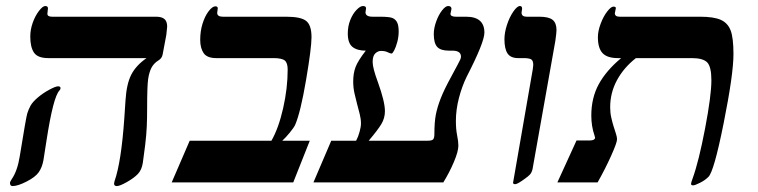

<svg xmlns="http://www.w3.org/2000/svg" viewBox="-20 -609 2529 641"><path d="M141.1 -415Q106 -415 93.5 -433.3Q81.1 -451.7 81.1 -486.8Q81.1 -509.8 89.1 -532.7Q97.2 -555.7 109.9 -572.3Q122.6 -588.9 130.9 -588.9Q140.1 -588.9 140.1 -581.1L138.2 -563Q138.2 -553.2 153.8 -553.2H501Q520 -553.2 529.1 -545.4Q538.1 -537.6 538.1 -520L535.2 -492.2L522.9 -426.8Q520.5 -414.1 508.8 -407.2Q493.7 -397.9 485.8 -383.1Q478 -368.2 474.6 -345.2Q471.2 -322.3 471.2 -246.1Q471.2 -214.4 470 -186.8Q468.8 -159.2 464.6 -124.3Q460.4 -89.4 456.8 -65.4Q453.1 -41.5 440.2 -28.1Q427.2 -14.6 403.6 -1.2Q379.9 12.2 370.1 12.2Q360.8 12.2 360.8 3.9L362.3 -3.9Q384.8 -67.9 395 -213.9L398.9 -272.5Q402.3 -328.6 418.2 -359.6Q434.1 -390.6 469.2 -415ZM182.1 -314.9Q182.1 -310.5 178.2 -306.6Q157.7 -284.7 135.7 -142.6L125 -74.2Q120.6 -49.8 109.1 -33.7Q97.7 -17.6 68.4 -2.7Q39.1 12.2 22 12.2Q13.2 12.2 13.2 1Q14.2 -3.4 19 -10.7Q38.1 -38.1 45.9 -86.9Q66.9 -216.8 71 -230.2Q75.2 -243.7 81.8 -255.9Q88.4 -268.1 105.7 -283Q123 -297.9 144.3 -309.3Q165.5 -320.8 173.8 -320.8Q182.1 -320.8 182.1 -314.9Z M959 0H553.2L613.3 -139.2H886.2Q910.2 -181.2 925.3 -247.8Q940.4 -314.5 940.4 -377Q940.4 -398.9 930.7 -407Q920.9 -415 893.1 -415H702.1Q671.4 -415 659.9 -431.6Q648.4 -448.2 648.4 -476.1Q648.4 -504.9 656.2 -530Q664.1 -555.2 676.5 -571.5Q689 -587.9 699.2 -587.9Q707 -587.9 707 -581.1L705.1 -565.9Q705.1 -553.2 724.1 -553.2H936Q984.4 -553.2 1002.2 -539.1Q1020 -524.9 1020 -484.9Q1020 -448.7 1001.7 -341.3Q983.4 -233.9 965.3 -191.9Q960.9 -182.6 947.5 -166.3Q934.1 -149.9 922.4 -139.2H1014.2Z M1407.2 -139.2Q1422.4 -139.2 1426.3 -144Q1430.2 -148.9 1430.2 -161.1Q1430.2 -202.1 1435.3 -227.5Q1440.4 -252.9 1451.9 -282Q1463.4 -311 1485.4 -351.1Q1514.2 -404.3 1516.6 -410.2Q1519 -416 1519 -419.9Q1519 -439.9 1490.2 -439.9H1479Q1450.7 -439.9 1439.5 -452.6Q1428.2 -465.3 1428.2 -495.1Q1428.2 -515.1 1436.3 -537.4Q1444.3 -559.6 1455.8 -574.2Q1467.3 -588.9 1476.1 -588.9Q1487.3 -588.9 1487.3 -579.1L1483.9 -563Q1483.9 -553.2 1502 -553.2H1536.1Q1597.2 -553.2 1597.2 -500Q1597.2 -467.8 1538.1 -353Q1522.5 -321.3 1512.2 -282Q1502 -242.7 1502 -205.1Q1502 -177.7 1506.1 -157.2Q1510.3 -136.7 1510.3 -123Q1510.3 -103.5 1495.4 -68.4Q1480.5 -33.2 1460 0H1026.4L1085.9 -139.2H1168.9Q1175.8 -151.9 1180.4 -168.7Q1185.1 -185.5 1185.1 -196.8Q1185.1 -211.9 1180.9 -228.3Q1176.8 -244.6 1172.1 -262Q1167.5 -279.3 1163.3 -298.1Q1159.2 -316.9 1159.2 -336.9Q1159.2 -364.3 1167 -385Q1174.8 -405.8 1201.2 -439.9Q1171.9 -439.9 1156.5 -452.6Q1141.1 -465.3 1141.1 -497.1Q1141.1 -521.5 1149.4 -542.2Q1157.7 -563 1170.2 -575.9Q1182.6 -588.9 1191.9 -588.9Q1202.1 -588.9 1202.1 -581.1L1200.2 -567.9Q1200.2 -553.2 1224.1 -553.2H1248Q1280.8 -553.2 1291 -548.6Q1301.3 -543.9 1306.2 -533.4Q1311 -522.9 1311 -503.9Q1311 -486.3 1306.4 -469Q1301.8 -451.7 1296.1 -440.9Q1290.5 -430.2 1287.1 -430.2Q1283.2 -430.2 1274.4 -434.6Q1265.6 -439 1252 -439Q1241.7 -439 1232.9 -430.7Q1224.1 -422.4 1224.1 -401.9Q1224.1 -381.8 1241.7 -334.5Q1265.1 -269.5 1265.1 -237.8Q1265.1 -214.8 1253.2 -194.8Q1241.2 -174.8 1210.9 -139.2Z M1710 -415Q1684.6 -415 1674.3 -430.7Q1664.1 -446.3 1664.1 -478Q1664.1 -500 1672.4 -525.6Q1680.7 -551.3 1693.6 -570.1Q1706.5 -588.9 1715.8 -588.9Q1723.1 -588.9 1723.1 -580.1L1721.2 -566.9Q1721.2 -553.2 1738.3 -553.2H1780.3Q1812 -553.2 1825 -542.7Q1837.9 -532.2 1837.9 -508.8Q1837.9 -499.5 1834 -472.2L1757.8 -43.9Q1754.9 -32.2 1749 -26.1Q1743.2 -20 1734.9 -14.2Q1708 5.9 1700.2 5.9Q1692.9 5.9 1692.9 1L1758.8 -378.4L1760.3 -392.1Q1760.3 -407.7 1752.4 -411.4Q1744.6 -415 1728 -415Z M2017.1 -251Q2017.1 -232.4 2020.8 -216.3Q2024.4 -200.2 2028.6 -186.8Q2032.7 -173.3 2036.4 -162.4Q2040 -151.4 2040 -144Q2040 -132.8 2020.5 -89.4Q2001 -45.9 1975.1 0H1840.8L1904.8 -140.1H1949.7Q1965.3 -140.1 1966.8 -148.9L1964.8 -156.7Q1954.1 -187.5 1954.1 -223.1Q1954.1 -282.2 1979 -327.9Q2003.9 -373.5 2053.7 -415H2043Q2007.3 -415 1991.7 -431.6Q1976.1 -448.2 1976.1 -484.9Q1976.1 -505.4 1985.4 -530Q1994.6 -554.7 2007.3 -570.8Q2020 -586.9 2027.8 -586.9Q2036.1 -586.9 2036.1 -582L2032.7 -564.9Q2032.7 -553.2 2048.8 -553.2H2316.9Q2363.3 -553.2 2386.5 -542.7Q2409.7 -532.2 2419.2 -507.6Q2428.7 -482.9 2428.7 -428.2Q2428.7 -361.3 2396 -198Q2363.3 -34.7 2344.7 -18.1Q2334 -7.3 2317.1 1.2Q2300.3 9.8 2293.9 9.8Q2287.1 9.8 2287.1 4.9Q2287.1 0.5 2292.5 -13.7Q2313 -70.3 2334 -180.4Q2355 -290.5 2355 -340.8Q2355 -386.2 2341.1 -400.6Q2327.1 -415 2290 -415H2103Q2062.5 -383.3 2039.8 -341.3Q2017.1 -299.3 2017.1 -251Z"/></svg>

Font: Tinos
Style: Bold Italic
Weight: 700
Italic angle: -16.333°
Designer: Steve Matteson
Foundry: Monotype Imaging Inc.
Version: Version 1.23